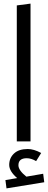

<svg xmlns="http://www.w3.org/2000/svg" viewBox="-20 -783 265 1063"><path d="M149 -763V0H73V-753ZM219 179 225 226 16 260 10 214 75 203Q31 165 31 130Q31 92 57.5 67Q84 42 134 42Q167 42 208 64L180 109Q153 93 128 93Q82 93 82 132Q82 160 126 195Z"/></svg>

Font: FiraGO Book
Style: Regular
Weight: 350
Designer: bBox Type
Foundry: bBox Type GmbH
Version: Version 1.001;PS 001.001;hotconv 1.0.88;makeotf.lib2.5.64775